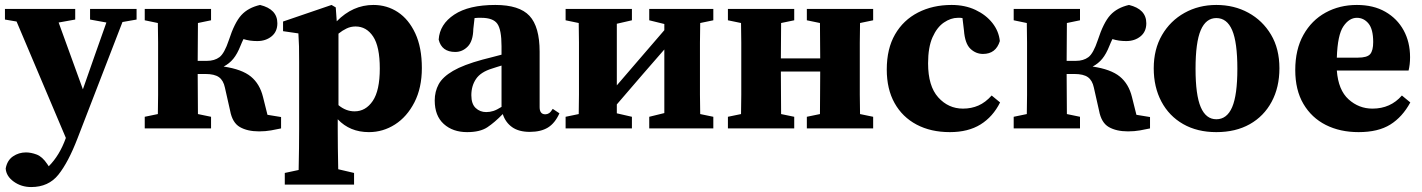

<svg xmlns="http://www.w3.org/2000/svg" viewBox="-22 -519 5747 776"><path d="M342 -440V-483H530V-440L473 -430L291 41Q254 137 214 187Q174 237 104 237Q64 237 33.5 215Q3 193 1 162Q7 129 30.5 113Q54 97 83 97Q103 97 126 105.5Q149 114 169 144L175 153Q219 109 244 39V38L45 -432L-2 -440V-483H282V-440L215 -428L313 -158L362 -298L408 -428Z M908 -72 887 -165Q881 -194 863 -207Q845 -220 808 -220H777Q777 -180 777.5 -137Q778 -94 778 -58L831 -47V0H563V-47L616 -58Q617 -94 617 -136Q617 -178 617 -210V-273Q617 -305 617 -347Q617 -389 616 -426L563 -437V-483H831V-437L778 -426Q778 -391 777.5 -349.5Q777 -308 777 -273H814Q845 -273 865 -288Q885 -303 903 -357Q926 -428 953.5 -458Q981 -488 1029 -499Q1099 -482 1099 -425Q1099 -391 1075.5 -372Q1052 -353 1018 -353Q1002 -353 988.5 -355Q975 -357 962 -361Q956 -349 950 -334Q937 -301 921 -281.5Q905 -262 882 -250Q956 -239 992 -209.5Q1028 -180 1041 -127L1059 -55L1114 -46V0Q1096 4 1073.5 8Q1051 12 1025 12Q978 12 947.5 -5.5Q917 -23 908 -72Z M1129 227V180L1185 168Q1186 121 1186.5 80Q1187 39 1187 3V-268Q1187 -309 1186.5 -331.5Q1186 -354 1184 -384L1122 -393V-432L1318 -499L1335 -489L1339 -433Q1404 -499 1487 -499Q1542 -499 1586 -470Q1630 -441 1656.5 -384Q1683 -327 1683 -244Q1683 -164 1653 -105.5Q1623 -47 1574.5 -16Q1526 15 1469 15Q1392 15 1343 -37V2Q1343 38 1343.5 78.5Q1344 119 1345 165L1409 180V227ZM1415 -412Q1396 -412 1379 -404Q1362 -396 1346 -383V-94Q1376 -69 1411 -69Q1456 -69 1484.5 -111Q1513 -153 1513 -242Q1513 -331 1486 -371.5Q1459 -412 1415 -412Z M2119 14Q2075 14 2048 -5Q2021 -24 2010 -58Q1977 -24 1947.5 -4.5Q1918 15 1866 15Q1808 15 1771.5 -18Q1735 -51 1735 -113Q1735 -149 1751 -178.5Q1767 -208 1809 -232.5Q1851 -257 1928 -278Q1948 -283 1967 -288Q1986 -293 2005 -298V-332Q2005 -399 1988 -423Q1971 -447 1923 -447Q1916 -447 1910 -447Q1904 -447 1896 -446L1891 -402Q1890 -353 1868.5 -331Q1847 -309 1818 -309Q1763 -309 1751 -359Q1755 -421 1814 -460Q1873 -499 1980 -499Q2077 -499 2118 -455Q2159 -411 2159 -310V-86Q2159 -57 2182 -57Q2190 -57 2197 -61.5Q2204 -66 2212 -79L2239 -61Q2221 -21 2192.5 -3.5Q2164 14 2119 14ZM1883 -134Q1883 -99 1900.5 -82.5Q1918 -66 1943 -66Q1958 -66 1972 -70.5Q1986 -75 2005 -87V-254Q1995 -251 1985.5 -248Q1976 -245 1967 -242Q1921 -228 1902 -200Q1883 -172 1883 -134Z M2602 -437V-483H2861V-437L2808 -426Q2807 -389 2807 -347Q2807 -305 2807 -273V-210Q2807 -178 2807 -136.5Q2807 -95 2808 -58L2861 -47V0H2602V-47L2663 -62V-319L2576 -219L2471 -97V-61L2532 -47V0H2264V-47L2317 -58Q2318 -95 2318 -136.5Q2318 -178 2318 -210V-273Q2318 -305 2318 -347Q2318 -389 2317 -426L2264 -437V-483H2532V-437L2471 -423V-174L2551 -267L2663 -397V-422Z M3239 -437V-483H3507V-437L3454 -426Q3453 -389 3453 -347Q3453 -305 3453 -273V-210Q3453 -178 3453 -136.5Q3453 -95 3454 -58L3507 -47V0H3239V-47L3292 -58Q3292 -94 3292.5 -139Q3293 -184 3293 -230H3134Q3134 -184 3134.5 -139Q3135 -94 3135 -58L3188 -47V0H2920V-47L2973 -58Q2974 -94 2974 -136Q2974 -178 2974 -210V-273Q2974 -305 2974 -347Q2974 -389 2973 -426L2920 -437V-483H3188V-437L3135 -426Q3135 -392 3134.5 -353.5Q3134 -315 3134 -283H3293Q3293 -315 3292.5 -353.5Q3292 -392 3292 -426Z M3817 15Q3740 15 3682.5 -15.5Q3625 -46 3593.5 -102.5Q3562 -159 3562 -238Q3562 -322 3595.5 -380Q3629 -438 3688.5 -468.5Q3748 -499 3824 -499Q3878 -499 3920.5 -479Q3963 -459 3989 -426Q4015 -393 4019 -353Q4003 -301 3951 -301Q3922 -301 3900 -322Q3878 -343 3874 -396L3868 -446Q3864 -447 3859 -447Q3854 -447 3849 -447Q3821 -447 3793 -428Q3765 -409 3747 -368.5Q3729 -328 3729 -263Q3729 -171 3770 -125.5Q3811 -80 3870 -80Q3904 -80 3932.5 -92.5Q3961 -105 3986 -133L4020 -105Q3991 -47 3941 -16Q3891 15 3817 15Z M4420 -72 4399 -165Q4393 -194 4375 -207Q4357 -220 4320 -220H4289Q4289 -180 4289.5 -137Q4290 -94 4290 -58L4343 -47V0H4075V-47L4128 -58Q4129 -94 4129 -136Q4129 -178 4129 -210V-273Q4129 -305 4129 -347Q4129 -389 4128 -426L4075 -437V-483H4343V-437L4290 -426Q4290 -391 4289.5 -349.5Q4289 -308 4289 -273H4326Q4357 -273 4377 -288Q4397 -303 4415 -357Q4438 -428 4465.5 -458Q4493 -488 4541 -499Q4611 -482 4611 -425Q4611 -391 4587.5 -372Q4564 -353 4530 -353Q4514 -353 4500.5 -355Q4487 -357 4474 -361Q4468 -349 4462 -334Q4449 -301 4433 -281.5Q4417 -262 4394 -250Q4468 -239 4504 -209.5Q4540 -180 4553 -127L4571 -55L4626 -46V0Q4608 4 4585.5 8Q4563 12 4537 12Q4490 12 4459.5 -5.5Q4429 -23 4420 -72Z M4894 15Q4817 15 4760 -17.5Q4703 -50 4672 -108.5Q4641 -167 4641 -243Q4641 -320 4674.5 -377.5Q4708 -435 4765.5 -467Q4823 -499 4894 -499Q4966 -499 5023.5 -467.5Q5081 -436 5115 -379Q5149 -322 5149 -243Q5149 -166 5117.5 -107.5Q5086 -49 5029 -17Q4972 15 4894 15ZM4894 -37Q4937 -37 4958 -86Q4979 -135 4979 -241Q4979 -348 4958 -397Q4937 -446 4894 -446Q4852 -446 4831 -397Q4810 -348 4810 -241Q4810 -135 4831 -86Q4852 -37 4894 -37Z M5462 -447Q5431 -447 5407.5 -412.5Q5384 -378 5381 -286H5466Q5504 -286 5516 -300.5Q5528 -315 5528 -349Q5528 -401 5509 -424Q5490 -447 5462 -447ZM5469 15Q5394 15 5336.5 -14Q5279 -43 5246 -99Q5213 -155 5213 -236Q5213 -319 5246 -378Q5279 -437 5335.5 -468Q5392 -499 5462 -499Q5529 -499 5577 -471.5Q5625 -444 5651 -396.5Q5677 -349 5677 -288Q5677 -258 5671 -234H5381Q5387 -155 5428.5 -117.5Q5470 -80 5525 -80Q5598 -80 5644 -133L5678 -105Q5646 -46 5597 -15.5Q5548 15 5469 15Z"/></svg>

Font: Source Serif 4
Style: Bold
Weight: 700
Designer: Frank Grießhammer
Foundry: Adobe
Version: Version 4.005;hotconv 1.1.0;makeotfexe 2.6.0